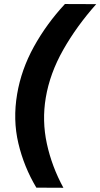

<svg xmlns="http://www.w3.org/2000/svg" viewBox="-20 -820 492 941"><path d="M64 -359.1Q84.3 -479.3 146 -591Q207.7 -702.7 298.2 -800.3L451.6 -799.7Q355.4 -691.6 289.9 -576Q224.3 -460.4 204.3 -340.9Q185.3 -228.1 209.7 -115.7Q234.1 -3.3 290.7 100.3L158.2 99.7Q97.4 -1.7 70 -117.7Q42.6 -233.6 64 -359.1Z"/></svg>

Font: Oak Sans Light Italic
Style: Regular
Weight: 400
Italic angle: -9.5°
Foundry: Erik Kennedy, Walven
Version: Version 1.000;Glyphs 3.1.2 (3151)